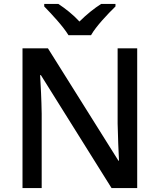

<svg xmlns="http://www.w3.org/2000/svg" viewBox="-20 -961 816 981"><path d="M330 -781H445C470 -826 532 -891 570 -928V-941H497C462 -919 422 -887 386 -851C353 -887 313 -918 278 -941H206V-928C243 -890 303 -826 330 -781ZM681 0V-714H581V-330C582 -265 586 -182 588 -140H585L225 -714H95V0H193V-380C192 -452 188 -524 185 -577H189L550 0Z"/></svg>

Font: Noto Sans Gujarati Medium
Style: Regular
Weight: 500
Designer: Jelle Bosma - Monotype Design Team, Universal Thirst
Foundry: Monotype Imaging Inc.
Version: Version 2.106